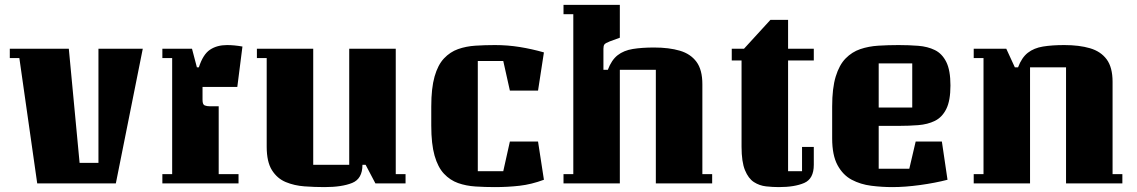

<svg xmlns="http://www.w3.org/2000/svg" viewBox="-20 -749 4643 784"><path d="M382 -550H563L453 0H132L59 -512H20V-550H261L305 -84H382Z M643 -550H764L784 -474H792Q809 -527 837.5 -546Q866 -565 907 -565Q936 -565 970 -559L949 -394H807V-341Q807 -322 816 -318.5Q825 -315 837 -315H873V-38H954V0H643V-38H683V-512H643Z M1069 -150V-512H1029V-550H1259V-76H1406V-550H1596V-38H1636V0H1513L1473 -76H1460Q1460 -19 1418 -2Q1376 15 1305 15Q1265 15 1223.5 12Q1182 9 1147 -5.5Q1112 -20 1090.5 -54Q1069 -88 1069 -150Z M2001 15Q1960 15 1921.5 12.5Q1883 10 1850.5 -1.5Q1818 -13 1793 -39.5Q1768 -66 1754.5 -113.5Q1741 -161 1741 -236V-314Q1741 -389 1754.5 -436.5Q1768 -484 1793 -510.5Q1818 -537 1850.5 -548.5Q1883 -560 1921.5 -562.5Q1960 -565 2001 -565Q2053 -565 2102.5 -557Q2152 -549 2201 -535L2177 -379H2062L2035 -500H1931V-50H2035L2062 -171H2177L2201 -15Q2150 4 2101.5 9.5Q2053 15 2001 15Z M2888 0H2658V-464H2511V0H2281V-38H2321V-691H2281V-729H2511V-595L2470 -580Q2452 -573 2448 -567.5Q2444 -562 2444 -550V-464H2462Q2477 -504 2502 -523.5Q2527 -543 2564 -549Q2601 -555 2651 -555Q2712 -555 2756 -542Q2800 -529 2824 -496.5Q2848 -464 2848 -405V-38H2888Z M2968 -550H3018L3126 -668H3198V-550H3303V-502H3198V-50H3255V-149H3303V-76Q3303 -19 3264 -2Q3225 15 3160 15Q3135 15 3108 12Q3081 9 3058.5 -5.5Q3036 -20 3022 -54Q3008 -88 3008 -150V-502H2968Z M3568 -60H3693L3719 -171H3826L3849 -15Q3799 -2 3737.5 6.5Q3676 15 3624 15Q3581 15 3537.5 9.5Q3494 4 3458 -15Q3422 -34 3400 -74.5Q3378 -115 3378 -184V-314Q3378 -389 3392.5 -436.5Q3407 -484 3433 -510.5Q3459 -537 3493 -548.5Q3527 -560 3567 -562.5Q3607 -565 3649 -565Q3691 -565 3729.5 -562Q3768 -559 3797.5 -544.5Q3827 -530 3844 -496Q3861 -462 3861 -400Q3861 -338 3844 -304Q3827 -270 3797.5 -255.5Q3768 -241 3729.5 -238Q3691 -235 3649 -235H3568ZM3568 -490V-310H3705V-490Z M4563 0H4333V-474H4186V0H3956V-38H3996V-512H3956V-550H4089L4124 -474H4137Q4152 -514 4177 -533.5Q4202 -553 4239 -559Q4276 -565 4326 -565Q4387 -565 4431 -552Q4475 -539 4499 -506.5Q4523 -474 4523 -415V-38H4563Z"/></svg>

Font: Unlock
Style: Regular
Weight: 400
Designer: Eduardo Rodriguez Tunni
Foundry: Eduardo Rodriguez Tunni
Version: Version 1.003; ttfautohint (v1.8.4.7-5d5b);gftools[0.9.23]